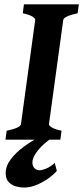

<svg xmlns="http://www.w3.org/2000/svg" viewBox="-20 -635 378 873"><path d="M338.4 -615.2 333 -574.7Q270 -561 267.6 -544.4L202.6 -70.3Q202.1 -64.5 215.1 -55.9Q228 -47.4 259.8 -40.5L254.4 0H4.9L10.3 -40.5Q73.2 -53.7 75.2 -70.3L140.1 -544.4Q141.1 -550.3 128.2 -559.1Q115.2 -567.9 83.5 -574.7L88.9 -615.2ZM238.3 142.1Q223.1 159.7 198.7 177Q174.3 194.3 145.5 206.1Q116.7 217.8 88.4 217.8Q73.2 217.8 54 212.9Q34.7 208 20.3 193.8Q5.9 179.7 5.9 152.3Q5.9 119.6 29.1 89.1Q52.2 58.6 87.6 32.5Q123 6.3 159.2 -12.2L217.8 -9.3Q177.7 17.6 152.6 48.6Q127.4 79.6 127.4 103.5Q127.4 120.1 136.7 129.6Q146 139.2 160.2 139.2Q170.9 139.2 189.9 131.6Q209 124 229 105.5Z"/></svg>

Font: Gentium Book Plus
Style: Bold Italic
Weight: 700
Italic angle: -8°
Designer: Victor Gaultney, Annie Olsen, Iska Routamaa, Becca Hirsbrunner
Foundry: SIL International
Version: Version 6.101